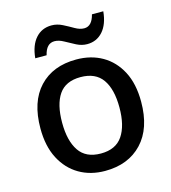

<svg xmlns="http://www.w3.org/2000/svg" viewBox="-111 -832 832 932"><g transform="rotate(-15 304.5 -365.5)"><path d="M558 -270Q558 -136 489 -63Q420 10 303 10Q230 10 173.5 -23Q117 -56 84.5 -118.5Q52 -181 52 -270Q52 -404 120 -476.5Q188 -549 306 -549Q380 -549 436.5 -516.5Q493 -484 525.5 -422Q558 -360 558 -270ZM161 -270Q161 -179 195.5 -128Q230 -77 305 -77Q380 -77 414.5 -128Q449 -179 449 -270Q449 -362 414 -411.5Q379 -461 304 -461Q229 -461 195 -411.5Q161 -362 161 -270ZM116 -606Q122 -670 153 -705Q184 -740 233 -740Q261 -740 287.5 -726.5Q314 -713 338 -699Q362 -685 384 -685Q423 -685 437 -741H494Q488 -677 457 -642Q426 -607 378 -607Q351 -607 324.5 -620.5Q298 -634 273.5 -648Q249 -662 227 -662Q186 -662 173 -606Z"/></g></svg>

Font: Noto Sans Ol Chiki Medium
Style: Regular
Weight: 500
Designer: Monotype Design Team, Lewis McGuffie
Foundry: Monotype Imaging Inc.
Version: Version 2.003; ttfautohint (v1.8.4.7-5d5b)